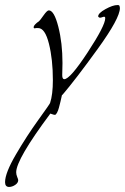

<svg xmlns="http://www.w3.org/2000/svg" viewBox="-107 -409 494 759"><path d="M364 -388Q367 -383 367 -377Q367 -337 279.5 -216Q192 -95 139 -33V-35Q138 -35 136.5 -27Q135 -19 132 -7Q129 5 126 16.5Q123 28 118.5 36.5Q114 45 110 45Q106 45 99.5 42.5Q93 40 92 40Q-43 221 -43 272Q-43 281 -39 290.5Q-35 300 -35 303Q-35 314 -47 322Q-59 330 -71 330Q-87 330 -87 311Q-87 275 -44 201.5Q-1 128 44.5 65Q90 2 91 -2Q102 -35 102 -92Q102 -174 86.5 -236Q71 -298 44 -298Q41 -298 36 -298L30 -297Q26 -297 26 -302Q26 -310 48 -326Q51 -328 65 -348Q79 -368 86 -368Q107 -368 123.5 -303.5Q140 -239 140 -160Q140 -152 139.5 -136Q139 -120 139 -112Q139 -96 147 -96Q170 -96 239.5 -202Q309 -308 309 -337Q309 -343 304 -343Q302 -343 297 -341Q292 -339 289 -339Q284 -339 281 -344Q281 -357 310 -373Q339 -389 357 -389Q362 -389 364 -388Z"/></svg>

Font: Bilbo Swash Caps
Style: Regular
Weight: 400
Designer: Robert E. Leuschke
Foundry: Robert E. Leuschke
Version: Version 1.003